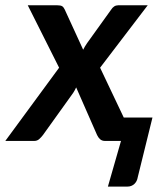

<svg xmlns="http://www.w3.org/2000/svg" viewBox="-61 -533 624 726"><path d="M162.5 -277 -41 0H67.5C75.5 0 82.1 -2.3 87.2 -7C92.4 -11.7 97.2 -16.8 101.5 -22.5L215.5 -181.5C217.5 -184.5 219.5 -187.8 221.5 -191.5C223.5 -195.2 225.3 -198.8 227 -202.5L306 -22.5C308.7 -16.5 312.4 -11.2 317.2 -6.8C322.1 -2.2 328.7 0 337 0H396.5L347 172.5H421.5C431.2 172.5 439.6 169.2 446.8 162.8C453.9 156.2 458.3 147.5 460 136.5L515.5 -88.5H407L317.5 -277L497.5 -513H385.5C374.8 -513 365.8 -507.2 358.5 -495.5L268 -369.5C265 -365.2 262.3 -361 260 -357C257.7 -353 255.5 -349 253.5 -345L183.5 -497.5C180.8 -503.2 177.7 -507.2 174 -509.5C170.3 -511.8 164.3 -513 156 -513H44Z"/></svg>

Font: Lato
Style: Bold Italic
Weight: 700
Italic angle: -7°
Designer: Lukasz Dziedzic
Foundry: tyPoland Lukasz Dziedzic
Version: Version 2.007; 2014-02-27